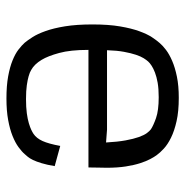

<svg xmlns="http://www.w3.org/2000/svg" viewBox="-10 -534 556 575"><g transform="rotate(90 267.5 -247.0)"><path d="M293.5 -290H368.7L407.2 -287.1Q405.3 -321.8 400.9 -345.7Q396.5 -369.6 390.9 -385.3Q385.3 -400.9 379.2 -409.2Q373 -417.5 367.7 -421.4Q356.9 -428.7 334 -436.8Q311 -444.8 271.5 -444.8Q246.6 -444.8 228.5 -441.7Q210.4 -438.5 197.8 -433.6Q185.1 -428.7 177 -423.3Q168.9 -418 164.6 -413.1Q160.2 -408.2 154.8 -399.7Q149.4 -391.1 144.5 -376.5Q139.6 -361.8 135.7 -340.8Q131.8 -319.8 130.9 -290ZM478 -133.3Q474.1 -109.9 469.2 -94Q464.4 -78.1 459.5 -68.1Q454.6 -58.1 450 -52.7Q445.3 -47.4 442.4 -43.9Q434.6 -34.7 421.1 -24.9Q407.7 -15.1 387.7 -7.1Q367.7 1 339.8 6.1Q312 11.2 275.4 11.2Q237.3 11.2 209.2 6.1Q181.2 1 161.4 -7.1Q141.6 -15.1 128.9 -24.9Q116.2 -34.7 108.4 -43.5Q101.1 -52.2 91.6 -67.1Q82 -82 73.5 -106Q64.9 -129.9 59.3 -164.3Q53.7 -198.7 53.7 -246.6Q53.7 -294.9 59.6 -329.1Q65.4 -363.3 74 -386.7Q82.5 -410.2 92 -424.6Q101.6 -439 109.4 -447.8Q116.7 -456.5 129.9 -466.6Q143.1 -476.6 162.8 -485.1Q182.6 -493.7 210 -499.3Q237.3 -504.9 273.4 -504.9Q314 -504.9 343.3 -498.3Q372.6 -491.7 392.8 -481.7Q413.1 -471.7 425.5 -460.2Q438 -448.7 445.3 -438.5Q450.7 -431.2 457 -419.2Q463.4 -407.2 469.2 -389.2Q475.1 -371.1 479 -346.2Q482.9 -321.3 482.9 -288.6Q482.9 -286.1 482.7 -278.6Q482.4 -271 482.4 -262.5Q482.4 -253.9 482.2 -245.8Q481.9 -237.8 481.9 -234.4H129.9Q129.9 -180.2 139.2 -146.5Q148.4 -112.8 159.7 -94.2Q172.9 -72.3 189.9 -63Q196.8 -58.6 209 -55.2Q219.2 -52.2 235.8 -49.8Q252.4 -47.4 277.3 -47.4Q301.8 -47.4 319.6 -49.8Q337.4 -52.2 349.6 -55.9Q361.8 -59.6 369.4 -63.2Q377 -66.9 381.3 -69.8Q394.5 -78.6 402.8 -96.9Q411.1 -115.2 417.5 -149.9Z"/></g></svg>

Font: Metrophobic
Style: Regular
Weight: 400
Designer: vernon adams
Foundry: vernon adams
Version: Version 1.000